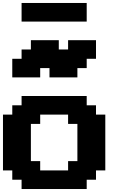

<svg xmlns="http://www.w3.org/2000/svg" viewBox="-20 -1270 852 1290"><path d="M125 0H562.5V-62.5H625V-125H687.5V-500H625V-562.5H562.5V-625H125V-562.5H62.5V-500H0V-125H62.5V-62.5H125ZM437.5 -125H250V-187.5H187.5V-437.5H250V-500H437.5V-437.5H500V-187.5H437.5ZM312.5 -750H500V-812.5H562.5V-875H625V-1000H437.5V-937.5H375V-1000H187.5V-937.5H125V-875H62.5V-750H250V-812.5H312.5ZM125 -1125H562.5V-1250H125Z"/></svg>

Font: Faithful 32x
Style: Semibold
Weight: 400
Foundry: Faithful Resource Pack
Version: Version 1.0; January 27, 2023